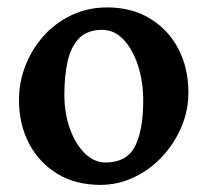

<svg xmlns="http://www.w3.org/2000/svg" viewBox="-20 -489 565 523"><path d="M493.2 -236.8Q493.2 -188 474.1 -143.1Q455.1 -98.1 421.9 -62.5Q388.7 -26.9 345.2 -6.1Q301.8 14.6 253.4 14.6Q186 14.6 136.2 -15.6Q86.4 -45.9 59.1 -98.1Q31.7 -150.4 31.7 -216.8Q31.7 -265.1 49.3 -310.3Q66.9 -355.5 99.1 -391.4Q131.3 -427.2 175.5 -448Q219.7 -468.8 272.5 -468.8Q338.9 -468.8 388.7 -438.5Q438.5 -408.2 465.8 -356Q493.2 -303.7 493.2 -236.8ZM370.1 -214.8Q370.1 -266.6 356 -310.3Q341.8 -354 316.7 -380.9Q291.5 -407.7 258.3 -407.7Q217.8 -407.7 195.3 -384.5Q172.9 -361.3 164.1 -321.3Q155.3 -281.2 155.3 -231Q155.3 -179.7 170.7 -137.7Q186 -95.7 211.4 -71Q236.8 -46.4 267.1 -46.4Q325.2 -46.4 347.7 -90.3Q370.1 -134.3 370.1 -214.8Z"/></svg>

Font: Gentium Plus
Style: Bold
Weight: 700
Designer: Victor Gaultney, Annie Olsen, Iska Routamaa, Becca Hirsbrunner
Foundry: SIL International
Version: Version 6.101